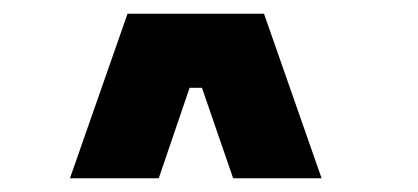

<svg xmlns="http://www.w3.org/2000/svg" viewBox="-20 -820 610 280"><path d="M320 -560 274.5 -692H256.5L211.5 -560H82L166 -800H365L449 -560Z"/></svg>

Font: League Mono Narrow ExtraBold
Style: Regular
Weight: 800
Width: 3
Designer: Tyler Finck
Foundry: The League of Moveable Type / Tyler Finck
Version: Version 2.210